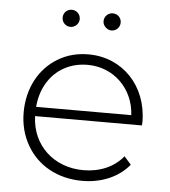

<svg xmlns="http://www.w3.org/2000/svg" viewBox="-51 -753 712 804"><g transform="rotate(5 304.5 -351.0)"><path d="M90 -124C135 -44 220 4 324 4C404 4 476 -26 521 -81L492 -114C453 -66 393 -41 325 -41C201 -41 108 -126 104 -249H553L554 -263C554 -416 447 -526 305 -526C258 -526 215 -515 177 -492C101 -447 55 -362 55 -261C55 -210 67 -164 90 -124ZM136 -389C171 -448 232 -482 305 -482C414 -482 499 -400 505 -288H105C108 -325 118 -359 136 -389ZM183 -670C183 -650 199 -634 219 -634C238 -634 255 -650 255 -670C255 -690 239 -706 219 -706C199 -706 183 -691 183 -670ZM366 -645C373 -638 382 -634 391 -634C411 -634 427 -650 427 -670C427 -691 411 -706 391 -706C371 -706 355 -690 355 -670C355 -660 359 -652 366 -645Z"/></g></svg>

Font: Montserrat Light
Style: Regular
Weight: 300
Designer: Julieta Ulanovsky
Foundry: Julieta Ulanovsky
Version: Version 7.200